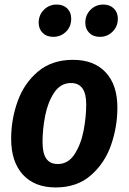

<svg xmlns="http://www.w3.org/2000/svg" viewBox="-20 -808 566 844"><path d="M29 -198Q29 -283 57.5 -362.5Q86 -442 147 -493.5Q208 -545 301 -545Q393 -545 444.5 -490Q496 -435 496 -335Q496 -250 468 -170Q440 -90 379 -37Q318 16 225 16Q132 16 80.5 -40.5Q29 -97 29 -198ZM359 -350Q359 -443 292 -443Q246 -443 218 -400.5Q190 -358 178.5 -299Q167 -240 167 -184Q167 -134 183.5 -110.5Q200 -87 234 -87Q280 -87 308 -130.5Q336 -174 347.5 -234Q359 -294 359 -350ZM150 -708Q150 -742 173 -765Q196 -788 229 -788Q258 -788 275.5 -771Q293 -754 293 -726Q293 -691 270 -668.5Q247 -646 214 -646Q185 -646 167.5 -663.5Q150 -681 150 -708ZM355 -708Q355 -742 378 -765Q401 -788 434 -788Q463 -788 480.5 -770.5Q498 -753 498 -726Q498 -692 475 -669Q452 -646 419 -646Q390 -646 372.5 -663.5Q355 -681 355 -708Z"/></svg>

Font: Fira Sans Condensed SemiBold
Style: Italic
Weight: 600
Width: 3
Italic angle: -8°
Designer: bBox Type GmbH & Carrois Corporate GbR & Edenspiekermann AG
Foundry: bBox Type GmbH & Carrois Corporate GbR & Edenspiekermann AG
Version: Version 4.301